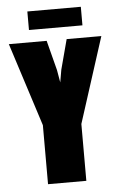

<svg xmlns="http://www.w3.org/2000/svg" viewBox="-52 -756 497 794"><g transform="rotate(-5 196.0 -359.5)"><path d="M115 0V-245L4 -591H161L193 -467L202 -415L211 -467L244 -591H388L274 -236V0ZM92 -642V-719H314V-642Z"/></g></svg>

Font: Alumni Sans Thin Black
Style: Regular
Weight: 900
Version: Version 1.018